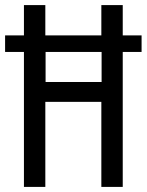

<svg xmlns="http://www.w3.org/2000/svg" viewBox="-22 -734 576 754"><path d="M72 0V-530H-2V-595H72V-714H156V-595H376V-714H460V-595H534V-530H460V0H376V-334H156V0ZM157 -412H377V-530H157Z"/></svg>

Font: Noto Sans Khmer UI ExtraCondensed
Style: Regular
Weight: 400
Width: 2
Designer: Danh Hong and the Monotype Design Team
Foundry: Monotype Imaging Inc.
Version: Version 2.002; ttfautohint (v1.8.4.7-5d5b)